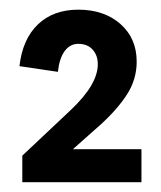

<svg xmlns="http://www.w3.org/2000/svg" viewBox="-20 -660 331 395"><path d="M261.2 -533.2Q261.2 -496.6 241.2 -465.6Q221.2 -434.6 186 -402.8L129.9 -353H271V-285.2H25.9V-339.8L126 -434.1Q181.2 -486.3 181.2 -527.8Q181.2 -546.4 170.4 -558.1Q159.7 -569.8 141.1 -569.8Q124 -569.8 113 -554.9Q102.1 -540 99.1 -512.2L20 -523.9Q26.4 -579.6 58.1 -609.9Q89.8 -640.1 141.1 -640.1Q194.3 -640.1 227.8 -610.6Q261.2 -581.1 261.2 -533.2Z"/></svg>

Font: Gully
Style: Bold
Weight: 700
Designer: jaikishan Patel
Foundry: MagicType
Version: Version 1.000;Glyphs 3.2 (3242)